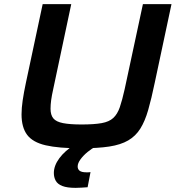

<svg xmlns="http://www.w3.org/2000/svg" viewBox="-20 -708 852 927"><path d="M369 8Q263 8 200.5 -6.5Q138 -21 111 -57Q84 -93 84 -156Q84 -186 89.5 -223.5Q95 -261 105 -308L186 -688H324L237 -278Q230 -247 227 -224.5Q224 -202 224 -183Q224 -153 237.5 -136.5Q251 -120 284.5 -113.5Q318 -107 374 -107Q434 -107 470.5 -113.5Q507 -120 527 -138.5Q547 -157 558.5 -190.5Q570 -224 582 -278L670 -688H808L727 -308Q711 -231 695.5 -177Q680 -123 657.5 -87Q635 -51 599 -30Q563 -9 507.5 -0.5Q452 8 369 8ZM345 199Q304 199 281 190Q258 181 249 164.5Q240 148 240 127Q240 92 266.5 56Q293 20 342 -11L442 0Q423 9 402.5 26Q382 43 368.5 61.5Q355 80 355 96Q355 109 364.5 116.5Q374 124 398 124Q402 124 406 124Q410 124 417 123L403 196Q389 197 373 198Q357 199 345 199Z"/></svg>

Font: Saira Expanded SemiBold
Style: Italic
Weight: 600
Width: 7
Italic angle: -12°
Designer: Hector Gatti with collaboration of the Omnibus-Type team
Foundry: Omnibus-Type
Version: Version 1.101